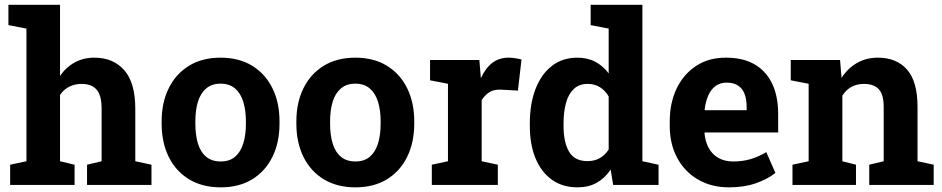

<svg xmlns="http://www.w3.org/2000/svg" viewBox="-20 -782 3984 812"><path d="M22.9 0V-85.4L91.8 -100.1V-661.1L15.6 -675.8V-761.7H233.9V-460.9Q258.8 -497.6 295.7 -517.8Q332.5 -538.1 379.4 -538.1Q459 -538.1 505.6 -485.1Q552.2 -432.1 552.2 -321.3V-100.1L620.6 -85.4V0H348.1V-85.4L409.7 -100.1V-322.3Q409.7 -379.4 388.2 -403.3Q366.7 -427.2 325.2 -427.2Q296.4 -427.2 272.7 -415.3Q249 -403.3 233.9 -380.4V-100.1L295.4 -85.4V0Z M913.6 10.3Q835.4 10.3 779.3 -23.9Q723.1 -58.1 693.4 -118.9Q663.6 -179.7 663.6 -258.8V-269Q663.6 -347.7 693.4 -408.4Q723.1 -469.2 779.1 -503.7Q835 -538.1 912.6 -538.1Q991.2 -538.1 1046.9 -503.7Q1102.5 -469.2 1132.3 -408.7Q1162.1 -348.1 1162.1 -269V-258.8Q1162.1 -179.7 1132.3 -118.9Q1102.5 -58.1 1046.9 -23.9Q991.2 10.3 913.6 10.3ZM913.6 -99.1Q950.7 -99.1 974.1 -119.1Q997.6 -139.2 1008.8 -175Q1020 -210.9 1020 -258.8V-269Q1020 -315.9 1008.8 -351.8Q997.6 -387.7 973.9 -408Q950.2 -428.2 912.6 -428.2Q876 -428.2 852.1 -408Q828.1 -387.7 817.1 -351.8Q806.2 -315.9 806.2 -269V-258.8Q806.2 -210.9 817.1 -174.8Q828.1 -138.7 852.1 -118.9Q876 -99.1 913.6 -99.1Z M1483.4 10.3Q1405.3 10.3 1349.1 -23.9Q1293 -58.1 1263.2 -118.9Q1233.4 -179.7 1233.4 -258.8V-269Q1233.4 -347.7 1263.2 -408.4Q1293 -469.2 1348.9 -503.7Q1404.8 -538.1 1482.4 -538.1Q1561 -538.1 1616.7 -503.7Q1672.4 -469.2 1702.1 -408.7Q1731.9 -348.1 1731.9 -269V-258.8Q1731.9 -179.7 1702.1 -118.9Q1672.4 -58.1 1616.7 -23.9Q1561 10.3 1483.4 10.3ZM1483.4 -99.1Q1520.5 -99.1 1543.9 -119.1Q1567.4 -139.2 1578.6 -175Q1589.8 -210.9 1589.8 -258.8V-269Q1589.8 -315.9 1578.6 -351.8Q1567.4 -387.7 1543.7 -408Q1520 -428.2 1482.4 -428.2Q1445.8 -428.2 1421.9 -408Q1397.9 -387.7 1387 -351.8Q1376 -315.9 1376 -269V-258.8Q1376 -210.9 1387 -174.8Q1397.9 -138.7 1421.9 -118.9Q1445.8 -99.1 1483.4 -99.1Z M1806.2 0V-85.4L1874.5 -100.1V-427.7L1798.8 -442.4V-528.3H2007.3L2012.7 -462.9L2013.7 -451.2Q2033.2 -494.1 2062 -516.1Q2090.8 -538.1 2130.9 -538.1Q2143.6 -538.1 2158.7 -535.9Q2173.8 -533.7 2185.5 -530.3L2170.4 -398.9L2099.6 -402.8Q2069.3 -404.3 2050.5 -392.6Q2031.7 -380.9 2017.1 -358.9V-100.1L2085.4 -85.4V0Z M2421.9 10.3Q2358.9 10.3 2313.7 -22.2Q2268.6 -54.7 2244.6 -113Q2220.7 -171.4 2220.7 -249.5V-259.8Q2220.7 -343.3 2244.9 -405.8Q2269 -468.3 2314 -503.2Q2358.9 -538.1 2421.4 -538.1Q2464.8 -538.1 2497.6 -520.8Q2530.3 -503.4 2554.2 -471.7V-661.1L2478 -675.8V-761.7H2554.2H2696.8V-100.1L2765.1 -85.4V0H2573.2L2562.5 -64.5Q2537.6 -27.8 2503.2 -8.8Q2468.8 10.3 2421.9 10.3ZM2464.4 -100.6Q2494.1 -100.6 2516.6 -113.3Q2539.1 -126 2554.2 -149.9V-374Q2539.6 -399.4 2517.1 -413.3Q2494.6 -427.2 2465.3 -427.2Q2429.7 -427.2 2407 -406Q2384.3 -384.8 2373.8 -347.2Q2363.3 -309.6 2363.3 -259.8V-249.5Q2363.3 -180.2 2386.7 -140.4Q2410.2 -100.6 2464.4 -100.6Z M3063.5 10.3Q2987.8 10.3 2931.2 -23.2Q2874.5 -56.6 2843.5 -115.2Q2812.5 -173.8 2812.5 -249V-268.6Q2812.5 -347.2 2841.8 -408Q2871.1 -468.8 2924.6 -503.7Q2978 -538.6 3050.8 -538.1Q3122.6 -538.1 3171.4 -509.8Q3220.2 -481.4 3245.6 -428.2Q3271 -375 3271 -299.3V-221.7H2960.4L2959.5 -218.8Q2962.4 -184.1 2976.8 -157Q2991.2 -129.9 3017.6 -114.5Q3043.9 -99.1 3081.5 -99.1Q3120.6 -99.1 3154.5 -109.1Q3188.5 -119.1 3220.7 -138.7L3259.3 -50.8Q3226.6 -24.4 3177 -7.1Q3127.4 10.3 3063.5 10.3ZM2961.4 -315.9H3137.7V-328.6Q3137.7 -360.8 3129.2 -384Q3120.6 -407.2 3101.8 -419.9Q3083 -432.6 3053.2 -432.6Q3024.9 -432.6 3005.4 -417.7Q2985.8 -402.8 2974.9 -377Q2963.9 -351.1 2960 -318.4Z M3331.5 0V-85.4L3399.9 -100.1V-427.7L3324.2 -442.4V-528.3H3532.7L3539.1 -452.6Q3565.4 -493.2 3604.2 -515.6Q3643.1 -538.1 3692.9 -538.1Q3771.5 -538.1 3815.9 -487.8Q3860.4 -437.5 3860.4 -330.1V-100.1L3928.7 -85.4V0H3656.2V-85.4L3717.3 -100.1V-329.6Q3717.3 -382.8 3696.3 -405Q3675.3 -427.2 3633.8 -427.2Q3603 -427.2 3580.3 -414.3Q3557.6 -401.4 3542.5 -377.4V-100.1L3600.1 -85.4V0Z"/></svg>

Font: Roboto Slab LO
Style: Bold
Weight: 700
Designer: Google
Version: Version 2.000